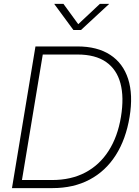

<svg xmlns="http://www.w3.org/2000/svg" viewBox="-20 -966 715 986"><path d="M249.5 0H65.9L72.8 -41.5H247.6Q345.2 -41.5 418.5 -80.3Q491.7 -119.1 538.1 -191.9Q584.5 -264.6 601.1 -365.7Q617.7 -466.3 598.6 -537.8Q579.6 -609.4 524.7 -647.7Q469.7 -686 378.4 -686H178.2L185.1 -727.5H377.9Q480 -727.5 546.1 -684.3Q612.3 -641.1 638.2 -560.1Q664.1 -479 645.5 -365.7Q626.5 -250.5 574.2 -168.7Q522 -86.9 439.9 -43.5Q357.9 0 249.5 0ZM206.5 -727.5 85.9 0H41.5L162.1 -727.5ZM305.7 -946.3 381.8 -841.8 493.2 -946.3H540V-945.3L396 -812H356.9L258.8 -945.3V-946.3Z"/></svg>

Font: Inter 28pt ExtraLight
Style: Italic
Weight: 250
Italic angle: -9.3988°
Designer: Rasmus Andersson
Foundry: rsms
Version: Version 4.001;git-66647c0bb